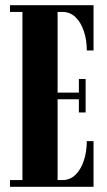

<svg xmlns="http://www.w3.org/2000/svg" viewBox="-20 -720 414 740"><path d="M18.5 0V-26H66.5V-674H18.5V-700H340.5V-525.5H314.5Q314.5 -566 303.2 -599.8Q292 -633.5 271 -653.8Q250 -674 221 -674H202V-363H284V-415.5H310V-286.5H284V-337.5H202V-26H221Q250 -26 271 -46.5Q292 -67 303.2 -101.2Q314.5 -135.5 314.5 -176H340.5V0Z"/></svg>

Font: Imbue 50pt ExtraBold
Style: Regular
Weight: 800
Designer: Tyler Finck
Foundry: Etcetera Type Company
Version: Version 1.102; ttfautohint (v1.8.3)